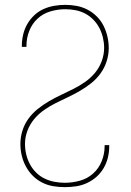

<svg xmlns="http://www.w3.org/2000/svg" viewBox="-20 -763 540 791"><path d="M247 8Q223 8 199 4Q175 0 153.5 -11Q132 -22 115 -39Q98 -56 86.5 -77.5Q75 -99 69.5 -122.5Q64 -146 64 -170Q64 -198 72.5 -225Q81 -252 97.5 -274.5Q114 -297 136 -314.5Q158 -332 182 -346Q206 -360 231.5 -372Q257 -384 282 -396.5Q307 -409 330 -425Q353 -441 371 -462.5Q389 -484 399 -511Q409 -538 409 -566Q409 -587 404 -608Q399 -629 389.5 -647.5Q380 -666 365 -681.5Q350 -697 331 -707Q312 -717 291 -721Q270 -725 249 -725Q218 -725 187.5 -716Q157 -707 134.5 -686Q112 -665 100.5 -635.5Q89 -606 89 -575V-570H70V-575Q70 -598 75.5 -621Q81 -644 92.5 -664Q104 -684 121 -700Q138 -716 159 -725.5Q180 -735 203 -739Q226 -743 249 -743Q273 -743 296.5 -738.5Q320 -734 341 -723Q362 -712 379 -695Q396 -678 406.5 -657Q417 -636 422.5 -612.5Q428 -589 428 -565Q428 -538 419.5 -511Q411 -484 394.5 -461Q378 -438 356 -420.5Q334 -403 310 -389Q286 -375 260.5 -363Q235 -351 210 -338.5Q185 -326 162 -310Q139 -294 121 -272.5Q103 -251 93 -224.5Q83 -198 83 -170Q83 -148 88 -127Q93 -106 103 -87Q113 -68 128.5 -52.5Q144 -37 163.5 -27.5Q183 -18 204.5 -14Q226 -10 247 -10Q278 -10 309 -18.5Q340 -27 363.5 -48Q387 -69 399 -99Q411 -129 411 -160V-165H430V-160Q430 -137 424.5 -114Q419 -91 407 -70.5Q395 -50 377.5 -34.5Q360 -19 338.5 -9Q317 1 293.5 4.5Q270 8 247 8Z"/></svg>

Font: Iosevka Thin
Style: Regular
Weight: 100
Monospace: yes
Designer: Belleve Invis
Foundry: Belleve Invis
Version: Version 32.5.0; ttfautohint (v1.8.4)